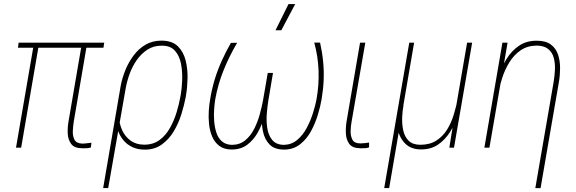

<svg xmlns="http://www.w3.org/2000/svg" viewBox="-20 -743 2900 966"><path d="M504.4 -528.3 500.5 -502.9H70.3L73.7 -528.3ZM177.2 -528.3 86.4 0H60.5L151.4 -528.3ZM392.6 -528.3H418.9L351.1 -130.9Q347.7 -109.9 346.4 -84.5Q345.2 -59.1 354.7 -40.3Q364.3 -21.5 394 -20.5Q404.8 -20.5 416.7 -22.2Q428.7 -23.9 439.9 -24.9L437.5 -1.5Q428.2 2.4 417.2 2.7Q406.2 2.9 393.6 2.9Q354.5 2.9 338.4 -18.6Q322.3 -40 320.8 -71Q319.3 -102.1 324.7 -131.8Z M499 203.1 587.4 -312Q594.7 -350.6 610.8 -390.4Q627 -430.2 652.1 -463.9Q677.2 -497.6 712.2 -518.1Q747.1 -538.6 793.5 -538.6Q846.7 -538.1 875 -510Q903.3 -481.9 914.1 -438.5Q924.8 -395 923.6 -348.4Q922.4 -301.8 916 -265.1L914.6 -254.9Q906.7 -214.4 892.6 -168.5Q878.4 -122.6 854 -82Q829.6 -41.5 793.5 -15.6Q757.3 10.3 707.5 9.8Q672.9 9.8 646 -2.9Q619.1 -15.6 600.8 -37.6Q582.5 -59.6 573.2 -87.4Q564 -115.2 563 -146.5Q565.4 -148.4 567.9 -150.9Q570.3 -153.3 573 -155.8Q575.7 -158.2 578.1 -160.2Q579.6 -121.1 594.5 -88.1Q609.4 -55.2 637.5 -35.2Q665.5 -15.1 705.6 -15.1Q751 -15.1 782.7 -38.6Q814.5 -62 835.2 -99.4Q856 -136.7 868.4 -177.7Q880.9 -218.8 887.2 -254.9L889.2 -265.1Q894.5 -294.9 896.5 -337.2Q898.4 -379.4 891.1 -419.9Q883.8 -460.4 860.8 -487.1Q837.9 -513.7 793 -513.2Q752.4 -513.2 721.7 -493.2Q690.9 -473.1 668.7 -441.7Q646.5 -410.2 632.8 -373Q619.1 -335.9 612.8 -300.8L524.4 203.1Z M1561 -528.8H1590.3Q1601.1 -481 1605.7 -434.1Q1610.4 -387.2 1608.4 -340.3Q1606.4 -293.5 1598.1 -244.1Q1592.3 -209 1579.1 -165.3Q1565.9 -121.6 1544.2 -82Q1522.5 -42.5 1489.3 -16.6Q1456.1 9.3 1409.7 9.8Q1360.8 9.3 1336.2 -16.1Q1311.5 -41.5 1303.2 -81.1Q1294.9 -120.6 1297.1 -162.8Q1299.3 -205.1 1304.7 -238.3L1328.6 -376H1353.5L1330.1 -237.3Q1325.7 -210.4 1322.5 -173.3Q1319.3 -136.2 1324.5 -99.9Q1329.6 -63.5 1349.4 -39.1Q1369.1 -14.6 1408.7 -14.2Q1446.8 -15.1 1475.1 -38.8Q1503.4 -62.5 1522.7 -98.4Q1542 -134.3 1554.4 -173.6Q1566.9 -212.9 1572.3 -242.7Q1585.4 -314.9 1582.8 -387.5Q1580.1 -460 1561 -528.8ZM1141.6 -527.3 1173.3 -527.8Q1134.3 -461.9 1105.5 -391.1Q1076.7 -320.3 1063 -243.7Q1059.6 -222.7 1057.4 -193.4Q1055.2 -164.1 1057.6 -133.1Q1060.1 -102.1 1068.8 -75.2Q1077.6 -48.3 1096.7 -31.7Q1115.7 -15.1 1146.5 -14.2Q1186 -14.2 1213.6 -36.9Q1241.2 -59.6 1259 -95Q1276.9 -130.4 1287.1 -168.5Q1297.4 -206.5 1303.2 -237.3L1327.1 -376H1352.1L1329.1 -238.3Q1321.8 -201.7 1310.3 -158.9Q1298.8 -116.2 1277.6 -77.6Q1256.3 -39.1 1224.1 -14.9Q1191.9 9.3 1145 9.3Q1106.4 8.8 1083 -9.3Q1059.6 -27.3 1047.4 -56.2Q1035.2 -85 1031.7 -119.1Q1028.3 -153.3 1030.5 -186.3Q1032.7 -219.2 1037.6 -245.1Q1045.9 -295.9 1060.5 -344Q1075.2 -392.1 1095.9 -437.7Q1116.7 -483.4 1141.6 -527.3ZM1366.2 -590.8 1431.6 -722.7H1465.3L1395.5 -590.8Z M1791.5 -528.3H1817.9L1749 -131.3Q1745.1 -110.8 1744.1 -85.2Q1743.2 -59.6 1752.9 -40.5Q1762.7 -21.5 1793 -21.5Q1804.2 -21.5 1815.7 -22.9Q1827.1 -24.4 1836.9 -25.9V-1.5Q1826.2 2.4 1815.2 2.7Q1804.2 2.9 1792 2.9Q1752.9 2.4 1737.3 -19Q1721.7 -40.5 1720.2 -71.3Q1718.8 -102.1 1723.6 -131.8Z M2330.1 -528.3H2355.5L2264.2 0H2240.7L2260.7 -125ZM2283.2 -245.6 2304.7 -246.6Q2297.4 -206.1 2282.7 -161.4Q2268.1 -116.7 2243.7 -78.1Q2219.2 -39.6 2183.8 -15.4Q2148.4 8.8 2098.6 8.8Q2048.3 8.8 2019 -20.3Q1989.7 -49.3 1981 -94.5Q1972.2 -139.6 1981.9 -186.5L1992.2 -213.9H2010.3Q2004.9 -187 2003.4 -152.8Q2002 -118.7 2008.8 -86.9Q2015.6 -55.2 2036.1 -34.9Q2056.6 -14.6 2095.2 -14.6Q2142.6 -14.6 2175.5 -35.9Q2208.5 -57.1 2229.5 -91.1Q2250.5 -125 2262.7 -165.5Q2274.9 -206.1 2283.2 -245.6ZM2039.1 -528.3H2063.5L1938 203.1H1913.1Z M2514.2 -415 2442.4 0H2417L2507.8 -528.3H2533.7ZM2484.9 -269.5 2462.9 -271.5Q2472.7 -313.5 2488.3 -359.9Q2503.9 -406.2 2528.8 -446.8Q2553.7 -487.3 2591.3 -512.9Q2628.9 -538.6 2681.6 -538.1Q2726.1 -538.1 2751.7 -518.8Q2777.3 -499.5 2787.6 -468.5Q2797.9 -437.5 2797.9 -401.1Q2797.9 -364.7 2792 -330.6L2699.7 203.6H2673.3L2765.6 -331.5Q2770.5 -360.4 2772 -392.6Q2773.4 -424.8 2766.1 -452.1Q2758.8 -479.5 2738.3 -496.3Q2717.8 -513.2 2679.2 -513.7Q2632.3 -512.7 2598.9 -489.5Q2565.4 -466.3 2542.7 -429.4Q2520 -392.6 2506.6 -350.6Q2493.2 -308.6 2484.9 -269.5Z"/></svg>

Font: Roboto Condensed Thin
Style: Italic
Weight: 250
Italic angle: -12°
Designer: Christian Robertson
Foundry: Google
Version: Version 3.008; 2023